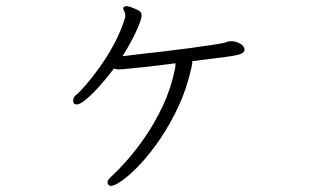

<svg xmlns="http://www.w3.org/2000/svg" viewBox="-20 -569 1040 625"><path d="M606 -367Q606 -362 603 -348Q588 -280 560.5 -221.5Q533 -163 500.5 -115.5Q468 -68 436 -34Q404 0 378.5 18Q353 36 342 36Q335 36 332 31Q330 29 330 24Q330 19 334 14.5Q338 10 343 5Q363 -13 392 -45.5Q421 -78 452.5 -123.5Q484 -169 510.5 -225.5Q537 -282 550 -347Q551 -350 551 -358V-363Q499 -356 452 -351Q405 -346 383 -344Q378 -344 374 -343.5Q370 -343 366 -343Q359 -343 351 -346Q327 -314 302.5 -287Q278 -260 259 -244.5Q240 -229 230 -229Q218 -229 218 -241Q218 -246 220.5 -251.5Q223 -257 230 -262Q239 -269 259 -292Q279 -315 304 -349.5Q329 -384 351.5 -426Q374 -468 387 -511Q388 -513 388 -518Q388 -526 384.5 -532Q381 -538 381 -542Q381 -544 382 -545Q385 -549 392 -549Q401 -549 425 -538Q441 -532 441 -519Q441 -506 424.5 -469.5Q408 -433 379 -386Q392 -388 428.5 -392Q465 -396 511.5 -401.5Q558 -407 602.5 -413Q647 -419 679 -424Q711 -429 717 -432Q725 -435 733 -435Q747 -435 761.5 -427Q776 -419 776 -407Q776 -399 765 -394Q754 -389 717.5 -384Q681 -379 606 -370Z"/></svg>

Font: Moon Stars Kai HW Light
Style: Regular
Weight: 300
Designer: GuiWonder
Version: Version 1.101